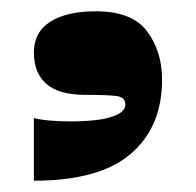

<svg xmlns="http://www.w3.org/2000/svg" viewBox="-20 -170 347 340"><path d="M40 39Q51 42 68.5 43.5Q86 45 106 45Q129 45 151 42.5Q173 40 187.5 33Q202 26 202 15Q202 2 186 0Q170 -2 132 -2Q84 -2 62 -21.5Q40 -41 40 -77Q40 -113 69 -131.5Q98 -150 150 -150Q214 -150 240.5 -114.5Q267 -79 267 -29Q267 55 211.5 102.5Q156 150 40 150Z"/></svg>

Font: Ojuju ExtraLight ExtraBold
Style: Regular
Weight: 800
Version: Version 1.000